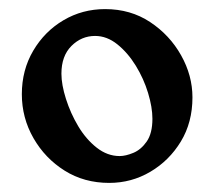

<svg xmlns="http://www.w3.org/2000/svg" viewBox="-20 -686 443 422"><path d="M220 -284Q165 -284 122 -311Q79 -338 53.5 -382.5Q28 -427 28 -479Q28 -532 53 -574.5Q78 -617 119.5 -641.5Q161 -666 211 -666Q267 -666 310 -637.5Q353 -609 378 -564.5Q403 -520 403 -472Q403 -417 377.5 -375Q352 -333 310.5 -308.5Q269 -284 220 -284ZM243 -343Q256 -343 273 -350Q290 -357 302.5 -375Q315 -393 315 -425Q315 -450 305.5 -481.5Q296 -513 278.5 -541.5Q261 -570 238 -588.5Q215 -607 189 -607Q159 -607 137 -585Q115 -563 115 -524Q115 -500 125 -468.5Q135 -437 152 -408.5Q169 -380 192.5 -361.5Q216 -343 243 -343Z"/></svg>

Font: Young Serif Light
Style: Regular
Weight: 300
Designer: Bastien Sozeau
Foundry: NBR — Bastien Sozeau
Version: Version 5.001